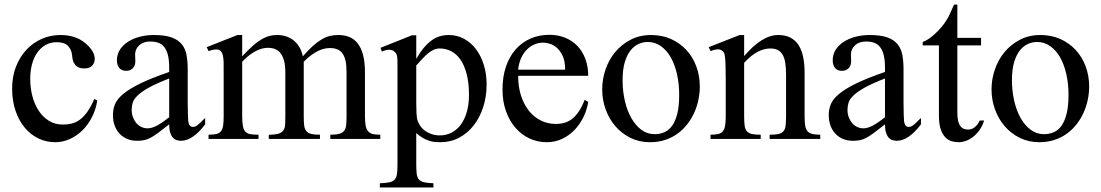

<svg xmlns="http://www.w3.org/2000/svg" viewBox="-20 -615 4876 850"><path d="M410.6 -169.9Q404.3 -129.4 386.7 -95.5Q369.1 -61.5 344 -37.1Q318.8 -12.7 288.1 1Q257.3 14.6 224.1 14.6Q184.6 14.6 149.9 -2.2Q115.2 -19 89.4 -50Q63.5 -81.1 48.6 -125Q33.7 -168.9 33.7 -223.1Q33.7 -276.4 50.8 -320.1Q67.9 -363.8 96.9 -394.8Q126 -425.8 164.8 -442.9Q203.6 -460 247.1 -460Q314 -460 356 -425.3Q377 -408.2 388.2 -390.1Q399.4 -372.1 399.4 -353.5Q399.4 -336.4 387.9 -324.2Q376.5 -312 353.5 -312Q346.2 -312 337.4 -313.5Q328.6 -314.9 320.6 -320.6Q312.5 -326.2 306.6 -337.6Q300.8 -349.1 299.3 -369.1Q296.9 -395.5 281 -411.9Q265.1 -428.2 231.4 -428.2Q203.6 -428.2 181.6 -415.8Q159.7 -403.3 144.5 -381.6Q129.4 -359.9 121.6 -330.1Q113.8 -300.3 113.8 -265.6Q113.8 -226.1 123.3 -189.5Q132.8 -152.8 151.4 -124.8Q169.9 -96.7 196.8 -80.1Q223.6 -63.5 258.8 -63.5Q279.3 -63.5 298.1 -68.1Q316.9 -72.8 334 -85.4Q351.1 -98.1 366.9 -120.4Q382.8 -142.6 397.5 -177.2Z M888.2 -64.5Q833 8.3 781.2 8.3Q770.5 8.3 761 4.9Q751.5 1.5 744.4 -6.8Q737.3 -15.1 733.2 -29.1Q729 -43 729 -64.5Q699.7 -41.5 680.4 -27.1Q661.1 -12.7 646.2 -4.9Q631.3 2.9 617.9 5.6Q604.5 8.3 586.9 8.3Q563 8.3 543.5 0.2Q523.9 -7.8 509.8 -22.7Q495.6 -37.6 487.8 -58.8Q480 -80.1 480 -106Q480 -130.9 489 -153.3Q498 -175.8 524.9 -198.5Q551.8 -221.2 600.6 -245.1Q649.4 -269 729 -296.4V-314.9Q729 -347.2 723.9 -369.1Q718.8 -391.1 708.5 -405Q698.2 -418.9 682.6 -425Q667 -431.2 645.5 -431.2Q614.7 -431.2 597.2 -415.3Q579.6 -399.4 578.1 -376.5L579.1 -347.2Q580.1 -326.2 568.6 -313.7Q557.1 -301.3 538.6 -301.3Q519 -301.3 508.3 -313.7Q497.6 -326.2 497.6 -348.1Q497.6 -374.5 511 -395.3Q524.4 -416 547.1 -430.4Q569.8 -444.8 599.4 -452.4Q628.9 -460 661.1 -460Q709.5 -460 739 -449.5Q768.6 -439 784.7 -419.2Q800.8 -399.4 805.9 -371.1Q811 -342.8 811 -307.6V-155.3Q811 -124 812 -104Q813 -84 813.5 -77.1Q815.9 -64 820.8 -58.6Q825.7 -53.2 835 -53.2Q839.4 -53.2 843.3 -54.4Q847.2 -55.7 852.5 -59.6Q857.9 -63.5 866.2 -71.3Q874.5 -79.1 888.2 -92.8ZM729 -267.6Q672.4 -245.6 639.4 -227.3Q606.4 -209 589.4 -192.4Q572.3 -175.8 567.6 -160.4Q563 -145 563 -128.9Q563 -111.3 568.4 -96.7Q573.7 -82 582.8 -71Q591.8 -60.1 604.2 -53.7Q616.7 -47.4 630.9 -46.9Q649.9 -45.9 674.1 -58.6Q698.2 -71.3 729 -96.2Z M1442.4 0V-18.6Q1468.8 -18.6 1483.2 -22.9Q1497.6 -27.3 1504.4 -37.1Q1511.2 -46.9 1512.7 -62.7Q1514.2 -78.6 1514.2 -101.1V-294.4Q1514.2 -324.7 1509.8 -345.2Q1505.4 -365.7 1496.1 -378.4Q1486.8 -391.1 1472.9 -396.7Q1459 -402.3 1440.4 -402.3Q1429.7 -402.3 1416.7 -399.7Q1403.8 -397 1389.4 -390.1Q1375 -383.3 1358.9 -371.6Q1342.8 -359.9 1324.7 -341.8V-101.1Q1324.7 -77.1 1326.4 -61.3Q1328.1 -45.4 1335.2 -35.9Q1342.3 -26.4 1356.7 -22.5Q1371.1 -18.6 1396.5 -18.6V0H1169.9V-18.6Q1198.2 -18.6 1213.4 -23.4Q1228.5 -28.3 1235.1 -38.6Q1241.7 -48.8 1242.4 -64.5Q1243.2 -80.1 1243.2 -101.1V-294.4Q1243.2 -324.2 1237.8 -345Q1232.4 -365.7 1222.7 -378.7Q1212.9 -391.6 1198.7 -397.5Q1184.6 -403.3 1167 -403.3Q1149.4 -403.3 1133.1 -397.7Q1116.7 -392.1 1102.3 -383.3Q1087.9 -374.5 1075.2 -363.5Q1062.5 -352.5 1052.2 -341.8V-101.1Q1052.2 -72.8 1055.4 -56.4Q1058.6 -40 1066.7 -31.7Q1074.7 -23.4 1088.9 -21Q1103 -18.6 1124.5 -18.6V0H903.3V-18.6Q924.8 -18.6 937.7 -21.7Q950.7 -24.9 958 -33.7Q965.3 -42.5 967.8 -58.6Q970.2 -74.7 970.2 -101.1V-272.5Q970.2 -309.6 970 -336.2Q969.7 -362.8 964.1 -377.7Q958.5 -392.6 944.6 -395.5Q930.7 -398.4 903.3 -388.7L895 -406.2L1031.2 -460H1052.2V-365.7Q1079.6 -395 1100.8 -413.6Q1122.1 -432.1 1140.4 -442.4Q1158.7 -452.6 1174.8 -456.3Q1190.9 -460 1207.5 -460Q1227.5 -460 1245.6 -454.3Q1263.7 -448.7 1278.6 -437.3Q1293.5 -425.8 1304.4 -408Q1315.4 -390.1 1320.8 -365.7Q1345.7 -394.5 1366.2 -412.6Q1386.7 -430.7 1405.3 -441.4Q1423.8 -452.1 1441.4 -456.1Q1459 -460 1477.5 -460Q1504.9 -460 1526.6 -451.2Q1548.3 -442.4 1563.7 -422.6Q1579.1 -402.8 1587.4 -371.3Q1595.7 -339.8 1595.7 -294.4V-101.1Q1595.7 -75.7 1598.6 -59.6Q1601.6 -43.5 1609.4 -34.2Q1617.2 -24.9 1630.1 -21.7Q1643.1 -18.6 1663.6 -18.6V0Z M2134.3 -240.7Q2134.3 -188 2119.4 -141.6Q2104.5 -95.2 2077.4 -60.3Q2050.3 -25.4 2012.7 -5.4Q1975.1 14.6 1929.2 14.6Q1918.5 14.6 1906.2 13.7Q1894 12.7 1880.9 8.5Q1867.7 4.4 1853 -3.7Q1838.4 -11.7 1822.8 -25.9V109.4Q1822.8 135.7 1824.5 152.3Q1826.2 168.9 1833.7 178.5Q1841.3 188 1856.7 191.7Q1872.1 195.3 1898.9 196.3V214.8H1661.6V196.3Q1689 195.3 1704.6 191.9Q1720.2 188.5 1728 179Q1735.8 169.4 1737.8 152.3Q1739.7 135.3 1739.7 107.4V-315.9Q1739.7 -334.5 1739.5 -346.4Q1739.3 -358.4 1737.8 -366.5Q1736.3 -374.5 1732.9 -379.4Q1729.5 -384.3 1723.6 -388.7Q1715.8 -394 1703.9 -394.8Q1691.9 -395.5 1670.4 -386.7L1664.6 -403.3L1804.2 -459H1822.8V-354.5Q1839.8 -383.8 1856.9 -404.1Q1874 -424.3 1891.6 -436.8Q1909.2 -449.2 1927.7 -454.6Q1946.3 -460 1966.8 -460Q2003.9 -460 2034.7 -443.1Q2065.4 -426.3 2087.6 -396.7Q2109.9 -367.2 2122.1 -327.1Q2134.3 -287.1 2134.3 -240.7ZM2056.2 -194.3Q2056.2 -248.5 2045.9 -287.6Q2035.6 -326.7 2018.1 -351.6Q2000.5 -376.5 1977.1 -388.4Q1953.6 -400.4 1927.2 -400.4Q1912.6 -400.4 1900.1 -394.8Q1887.7 -389.2 1875.5 -379.2Q1863.3 -369.1 1850.6 -355.5Q1837.9 -341.8 1822.8 -325.2V-157.7Q1822.8 -105.5 1827.1 -86.4Q1830.6 -73.7 1838.4 -61Q1846.2 -48.3 1858.9 -38.3Q1871.6 -28.3 1888.7 -22Q1905.8 -15.6 1927.2 -15.6Q1956.1 -15.6 1979.7 -28.1Q2003.4 -40.5 2020.3 -63.5Q2037.1 -86.4 2046.6 -119.6Q2056.2 -152.8 2056.2 -194.3Z M2584 -163.6Q2579.1 -130.9 2564 -98.9Q2548.8 -66.9 2525.4 -41.7Q2502 -16.6 2470.2 -1Q2438.5 14.6 2399.9 14.6Q2360.4 14.6 2324.7 -1.7Q2289.1 -18.1 2262.5 -48.6Q2235.8 -79.1 2220.2 -122.3Q2204.6 -165.5 2204.6 -218.8Q2204.6 -275.4 2220 -320.3Q2235.4 -365.2 2262.9 -396.5Q2290.5 -427.7 2328.6 -444.3Q2366.7 -460.9 2412.1 -460.9Q2449.2 -460.9 2480.7 -448.5Q2512.2 -436 2535.2 -412.6Q2558.1 -389.2 2571 -355.5Q2584 -321.8 2584 -279.3H2273.9Q2273.9 -229.5 2287.1 -189.9Q2300.3 -150.4 2322.8 -123Q2345.2 -95.7 2374.8 -81.3Q2404.3 -66.9 2437 -66.4Q2459 -65.9 2477.8 -71Q2496.6 -76.2 2512.7 -88.6Q2528.8 -101.1 2542.7 -121.8Q2556.6 -142.6 2568.4 -173.3ZM2481.9 -306.6Q2481.9 -343.8 2471.2 -366.9Q2460.4 -390.1 2445.3 -403.3Q2430.2 -416.5 2413.6 -421.4Q2397 -426.3 2384.8 -426.3Q2365.2 -426.3 2346.4 -418.5Q2327.6 -410.6 2312.5 -395.5Q2297.4 -380.4 2287.1 -357.9Q2276.9 -335.4 2273.9 -306.6Z M3078.1 -231.9Q3078.1 -203.1 3072 -173.6Q3065.9 -144 3053.7 -116.7Q3041.5 -89.4 3022.9 -65.4Q3004.4 -41.5 2980 -23.7Q2955.6 -5.9 2924.8 4.4Q2894 14.6 2857.4 14.6Q2810.5 14.6 2771.7 -4.4Q2732.9 -23.4 2704.8 -55.7Q2676.8 -87.9 2661.4 -130.4Q2646 -172.9 2646 -219.2Q2646 -264.6 2660.9 -307.9Q2675.8 -351.1 2703.9 -384.8Q2731.9 -418.5 2772 -439.2Q2812 -460 2862.3 -460Q2910.6 -460 2950.2 -442.4Q2989.7 -424.8 3018.3 -394Q3046.9 -363.3 3062.5 -321.5Q3078.1 -279.8 3078.1 -231.9ZM2986.8 -194.3Q2986.8 -244.1 2977.1 -287.1Q2967.3 -330.1 2949.2 -361.6Q2931.2 -393.1 2905.3 -411.1Q2879.4 -429.2 2847.2 -429.2Q2828.1 -429.2 2808.3 -420.9Q2788.6 -412.6 2772.5 -393.1Q2756.3 -373.5 2746.3 -341.1Q2736.3 -308.6 2736.3 -259.8Q2736.3 -211.9 2746.3 -168.5Q2756.3 -125 2774.9 -92.3Q2793.5 -59.6 2819.6 -40.3Q2845.7 -21 2877.9 -21Q2902.3 -21 2922.4 -30Q2942.4 -39.1 2956.5 -59.6Q2970.7 -80.1 2978.8 -113.3Q2986.8 -146.5 2986.8 -194.3Z M3387.2 0V-18.6Q3412.1 -18.6 3426.5 -21.7Q3440.9 -24.9 3448.5 -33.9Q3456.1 -43 3458 -59.1Q3460 -75.2 3460 -101.1V-283.7Q3460 -314 3456.5 -336.2Q3453.1 -358.4 3444.8 -372.6Q3436.5 -386.7 3423.3 -393.6Q3410.2 -400.4 3390.1 -400.4Q3361.8 -400.4 3332.8 -384.8Q3303.7 -369.1 3274.4 -336.9V-101.1Q3274.4 -74.7 3276.6 -58.6Q3278.8 -42.5 3286.6 -33.7Q3294.4 -24.9 3308.8 -21.7Q3323.2 -18.6 3347.7 -18.6V0H3125.5V-18.6Q3146.5 -18.6 3159.7 -21.7Q3172.9 -24.9 3180.2 -34.2Q3187.5 -43.5 3190.2 -59.6Q3192.9 -75.7 3192.9 -101.1V-267.6Q3192.9 -307.6 3191.9 -330.6Q3190.9 -353.5 3189.2 -365.7Q3187.5 -377.9 3184.8 -382.3Q3182.1 -386.7 3178.2 -389.6Q3162.1 -403.8 3125.5 -388.7L3117.7 -406.2L3254.4 -460H3274.4V-366.7Q3354 -460 3424.8 -460Q3457.5 -460 3480 -448Q3502.4 -436 3516.1 -414.1Q3529.8 -392.1 3535.9 -361.3Q3542 -330.6 3542 -293V-101.1Q3542 -76.2 3544.4 -60.1Q3546.9 -43.9 3554.2 -34.9Q3561.5 -25.9 3575.2 -22.2Q3588.9 -18.6 3611.3 -18.6V0Z M4057.1 -64.5Q4002 8.3 3950.2 8.3Q3939.5 8.3 3929.9 4.9Q3920.4 1.5 3913.3 -6.8Q3906.2 -15.1 3902.1 -29.1Q3897.9 -43 3897.9 -64.5Q3868.7 -41.5 3849.4 -27.1Q3830.1 -12.7 3815.2 -4.9Q3800.3 2.9 3786.9 5.6Q3773.4 8.3 3755.9 8.3Q3731.9 8.3 3712.4 0.2Q3692.9 -7.8 3678.7 -22.7Q3664.6 -37.6 3656.7 -58.8Q3648.9 -80.1 3648.9 -106Q3648.9 -130.9 3658 -153.3Q3667 -175.8 3693.8 -198.5Q3720.7 -221.2 3769.5 -245.1Q3818.4 -269 3897.9 -296.4V-314.9Q3897.9 -347.2 3892.8 -369.1Q3887.7 -391.1 3877.4 -405Q3867.2 -418.9 3851.6 -425Q3835.9 -431.2 3814.5 -431.2Q3783.7 -431.2 3766.1 -415.3Q3748.5 -399.4 3747.1 -376.5L3748 -347.2Q3749 -326.2 3737.5 -313.7Q3726.1 -301.3 3707.5 -301.3Q3688 -301.3 3677.2 -313.7Q3666.5 -326.2 3666.5 -348.1Q3666.5 -374.5 3679.9 -395.3Q3693.4 -416 3716.1 -430.4Q3738.8 -444.8 3768.3 -452.4Q3797.9 -460 3830.1 -460Q3878.4 -460 3908 -449.5Q3937.5 -439 3953.6 -419.2Q3969.7 -399.4 3974.9 -371.1Q3980 -342.8 3980 -307.6V-155.3Q3980 -124 3981 -104Q3981.9 -84 3982.4 -77.1Q3984.9 -64 3989.7 -58.6Q3994.6 -53.2 4003.9 -53.2Q4008.3 -53.2 4012.2 -54.4Q4016.1 -55.7 4021.5 -59.6Q4026.9 -63.5 4035.2 -71.3Q4043.5 -79.1 4057.1 -92.8ZM3897.9 -267.6Q3841.3 -245.6 3808.3 -227.3Q3775.4 -209 3758.3 -192.4Q3741.2 -175.8 3736.6 -160.4Q3731.9 -145 3731.9 -128.9Q3731.9 -111.3 3737.3 -96.7Q3742.7 -82 3751.7 -71Q3760.7 -60.1 3773.2 -53.7Q3785.6 -47.4 3799.8 -46.9Q3818.8 -45.9 3843 -58.6Q3867.2 -71.3 3897.9 -96.2Z M4336.9 -81.5Q4329.1 -56.6 4315.9 -38.6Q4302.7 -20.5 4287.6 -8.8Q4272.5 2.9 4256.1 8.8Q4239.7 14.6 4225.1 14.6Q4209 14.6 4193.4 10.3Q4177.7 5.9 4165 -7.1Q4152.3 -20 4144.5 -43.2Q4136.7 -66.4 4136.7 -104V-414.1H4064.9V-429.2Q4085 -436.5 4107.2 -454.8Q4129.4 -473.1 4148.4 -495.6Q4155.3 -503.9 4160.6 -511.2Q4166 -518.6 4172.4 -529.1Q4178.7 -539.6 4186 -555.2Q4193.4 -570.8 4203.6 -594.7H4218.3V-447.3H4323.2V-414.1H4218.3V-115.7Q4218.3 -93.8 4221.7 -79.6Q4225.1 -65.4 4231.2 -57.1Q4237.3 -48.8 4245.4 -45.4Q4253.4 -42 4262.7 -41.5Q4280.8 -40.5 4294.7 -51.5Q4308.6 -62.5 4317.4 -81.5Z M4801.8 -231.9Q4801.8 -203.1 4795.7 -173.6Q4789.6 -144 4777.3 -116.7Q4765.1 -89.4 4746.6 -65.4Q4728 -41.5 4703.6 -23.7Q4679.2 -5.9 4648.4 4.4Q4617.7 14.6 4581.1 14.6Q4534.2 14.6 4495.4 -4.4Q4456.5 -23.4 4428.5 -55.7Q4400.4 -87.9 4385 -130.4Q4369.6 -172.9 4369.6 -219.2Q4369.6 -264.6 4384.5 -307.9Q4399.4 -351.1 4427.5 -384.8Q4455.6 -418.5 4495.6 -439.2Q4535.6 -460 4585.9 -460Q4634.3 -460 4673.8 -442.4Q4713.4 -424.8 4741.9 -394Q4770.5 -363.3 4786.1 -321.5Q4801.8 -279.8 4801.8 -231.9ZM4710.4 -194.3Q4710.4 -244.1 4700.7 -287.1Q4690.9 -330.1 4672.9 -361.6Q4654.8 -393.1 4628.9 -411.1Q4603 -429.2 4570.8 -429.2Q4551.8 -429.2 4532 -420.9Q4512.2 -412.6 4496.1 -393.1Q4480 -373.5 4470 -341.1Q4460 -308.6 4460 -259.8Q4460 -211.9 4470 -168.5Q4480 -125 4498.5 -92.3Q4517.1 -59.6 4543.2 -40.3Q4569.3 -21 4601.6 -21Q4626 -21 4646 -30Q4666 -39.1 4680.2 -59.6Q4694.3 -80.1 4702.4 -113.3Q4710.4 -146.5 4710.4 -194.3Z"/></svg>

Font: GodaGr
Style: Regular
Weight: 400
Version: 1.0.0